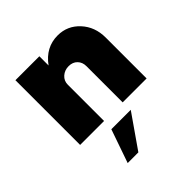

<svg xmlns="http://www.w3.org/2000/svg" viewBox="-205 -652 1049 1049"><g transform="rotate(-45 319.5 -128.0)"><path d="M405 -510Q480 -510 531.2 -454.4Q582.5 -398.8 582.5 -316.2V0H397.5V-280Q397.5 -310 378.8 -329.4Q360 -348.8 328.8 -348.8Q297.5 -348.8 275.6 -329.4Q253.8 -310 253.8 -280V0H68.8V-500H253.8V-428.8Q312.5 -510 405 -510ZM182.5 253.8 250 60H400L265 253.8Z"/></g></svg>

Font: Now Black
Style: Regular
Weight: 900
Designer: Alfredo Marco Pradil
Foundry: Alfredo Marco Pradil
Version: Version 1.002;PS 001.002;hotconv 1.0.88;makeotf.lib2.5.64775